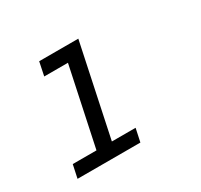

<svg xmlns="http://www.w3.org/2000/svg" viewBox="-104 -588 755 722"><g transform="rotate(-30 273.0 -227.5)"><path d="M315.9 0H43L55.2 -57.1H158.2L230 -396H127L139.2 -455.1H309.1L225.1 -57.1H328.1Z"/></g></svg>

Font: Anonymous Pro
Style: Italic
Weight: 400
Italic angle: -12°
Monospace: yes
Designer: Mark Simonson
Version: Version 1.003